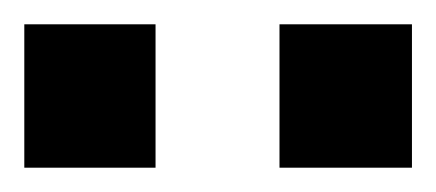

<svg xmlns="http://www.w3.org/2000/svg" viewBox="-44 -750 359 158"><path d="M-24 -730H84V-612H-24ZM186 -730H295V-612H186Z"/></svg>

Font: Panefresco 800wt
Style: Regular
Weight: 800
Designer: Campivisivi
Foundry: Campivisivi & Chank Co
Version: Version 1.001